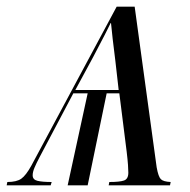

<svg xmlns="http://www.w3.org/2000/svg" viewBox="-71 -556 569 576"><path d="M-49 -10Q-21 -10 -7 -20Q7 -30 23 -59L279 -536H333L399 -54Q404 -26 411.5 -18.5Q419 -11 441 -10L439 0H255L257 -10Q288 -10 301 -14.5Q314 -19 314 -38Q314 -46 313 -61Q312 -76 309 -101L287 -276H249L192 0H132L192 -276H149L48 -85Q38 -66 32.5 -53Q27 -40 27 -30Q27 -17 41.5 -13.5Q56 -10 84 -10L81 0H-51ZM155 -286H285L275 -374Q270 -414 267 -439.5Q264 -465 262 -487H261Q254 -472 243 -451Q232 -430 208 -384Z"/></svg>

Font: Noto Serif Display ExtraCondensed
Style: Italic
Weight: 400
Width: 2
Italic angle: -12°
Designer: Monotype Design Team
Foundry: Monotype Imaging Inc.
Version: Version 2.009